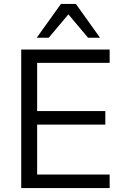

<svg xmlns="http://www.w3.org/2000/svg" viewBox="-20 -957 628 977"><path d="M88 0V-705H538V-637H169V-392H516V-323H169V-69H538V0ZM167 -765 290 -937H366L489 -765H428L328 -884L228 -765Z"/></svg>

Font: Mulish ExtraLight
Style: Regular
Weight: 400
Version: Version 3.603